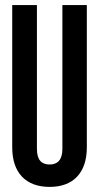

<svg xmlns="http://www.w3.org/2000/svg" viewBox="-20 -723 390 754"><path d="M225 -703V-138C225 -94 205 -77 175 -77C144 -77 125 -94 125 -138V-703H28V-144C28 -46 80 11 175 11C269 11 321 -46 321 -144V-703Z"/></svg>

Font: Modon Arabic
Style: Bold
Weight: 700
Designer: Ahmedzaza
Foundry: Ahmedzaza
Version: Version 2.010